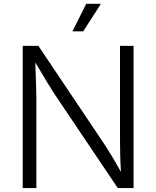

<svg xmlns="http://www.w3.org/2000/svg" viewBox="-20 -962 799 982"><path d="M96.2 0H166V-460.4C166 -499.5 163.1 -564.5 160.6 -642.6C210 -558.6 239.3 -510.3 272.9 -460L582.5 0H663.1V-727.5H593.8V-246.1C593.8 -204.1 594.7 -146.5 598.6 -82.5C565.4 -143.6 531.7 -197.3 507.8 -233.4L176.3 -727.5H96.2ZM350.6 -801.8H405.8L496.1 -942.4H420.9Z"/></svg>

Font: Raveo Light
Style: Regular
Weight: 300
Designer: Jakub Foglar, Rasmus Andersson (Inter)
Foundry: Jakubfoglar.com
Version: Version 1.100;Glyphs 3.2.3 (3260)